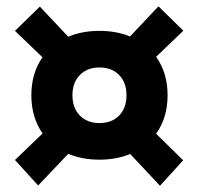

<svg xmlns="http://www.w3.org/2000/svg" viewBox="-20 -643 626 607"><path d="M294.4 -138.2Q239.7 -138.2 195.8 -156.7L100.6 -56.6L27.3 -137.2L114.7 -221.2Q79.1 -272 79.1 -341.8Q79.1 -411.6 114.3 -461.9L27.3 -545.4L106 -622.1L195.8 -526.9Q239.7 -545.4 294.4 -545.4Q347.7 -545.4 391.1 -527.8L481 -623L559.6 -545.9L473.6 -463.4Q509.8 -412.6 509.8 -341.8Q509.8 -271 473.6 -220.2L559.1 -136.2L485.8 -55.7L391.6 -156.2Q348.1 -138.2 294.4 -138.2ZM294.4 -253.9Q333.5 -253.9 356.7 -277.8Q379.9 -301.8 379.9 -341.8Q379.9 -381.8 356.7 -405.8Q333.5 -429.7 294.4 -429.7Q255.9 -429.7 232.4 -405.8Q209 -381.8 209 -341.8Q209 -301.8 232.4 -277.8Q255.9 -253.9 294.4 -253.9Z"/></svg>

Font: Cascadia Code NF
Style: Bold
Weight: 700
Monospace: yes
Designer: Aaron Bell
Foundry: Saja Typeworks
Version: Version 2404.023; ttfautohint (v1.8.4)